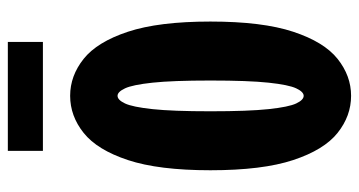

<svg xmlns="http://www.w3.org/2000/svg" viewBox="-233 -672 916 490"><g transform="rotate(-90 225.0 -427.0)"><path d="M225.5 11Q174 11 130.8 -23.5Q87.5 -58 61.5 -136.8Q35.5 -215.5 35.5 -348Q35.5 -480 61.5 -558.5Q87.5 -637 130.8 -671.5Q174 -706 225.5 -706Q276.5 -706 319.8 -671.5Q363 -637 389 -558.5Q415 -480 415 -348Q415 -215.5 389 -136.8Q363 -58 319.8 -23.5Q276.5 11 225.5 11ZM225.5 -110Q235.5 -110 244.5 -129Q253.5 -148 259 -199.5Q264.5 -251 264.5 -348Q264.5 -444.5 259 -495.8Q253.5 -547 244.5 -566Q235.5 -585 225.5 -585Q215 -585 206 -566Q197 -547 191.5 -495.8Q186 -444.5 186 -348Q186 -251 191.5 -199.5Q197 -148 206 -129Q215 -110 225.5 -110ZM85 -775.5V-865H363V-775.5Z"/></g></svg>

Font: Trispace Condensed
Style: Bold
Weight: 700
Width: 3
Designer: Tyler Finck
Foundry: Etcetera Type Company
Version: Version 1.210; ttfautohint (v1.8.3)